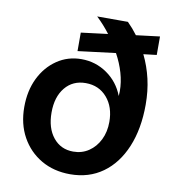

<svg xmlns="http://www.w3.org/2000/svg" viewBox="-80 -770 767 849"><g transform="rotate(10 303.5 -346.0)"><path d="M229 -617 349 -632Q321 -669 288 -700H426Q451 -675 471 -648L577 -661V-578L518 -571Q542 -522 554.5 -468Q567 -414 567 -353Q567 -244 533 -162.5Q499 -81 437 -36.5Q375 8 291 8Q217 8 160.5 -25Q104 -58 72 -116Q40 -174 40 -250Q40 -323 67.5 -379.5Q95 -436 143.5 -469Q192 -502 253 -502Q317 -502 368.5 -466Q420 -430 443 -370Q444 -384 444 -392Q444 -432 432 -473.5Q420 -515 398 -555L229 -534ZM422 -250Q422 -317 385.5 -359Q349 -401 290 -401Q232 -401 197.5 -359Q163 -317 163 -247Q163 -177 197 -135Q231 -93 287 -93Q326 -93 356.5 -113.5Q387 -134 404.5 -169.5Q422 -205 422 -250Z"/></g></svg>

Font: Overused Grotesk SemiBold
Style: Italic
Weight: 600
Italic angle: -10°
Version: Version 0.003